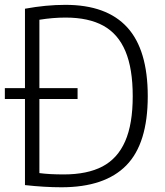

<svg xmlns="http://www.w3.org/2000/svg" viewBox="-20 -767 680 792"><path d="M589.5 -370Q589.5 -175 501 -84.8Q412.5 5.5 233.5 5.5Q164.5 5.5 83 -3.5V-358.5H0V-403.5H83V-731Q169.5 -747 250 -747Q420 -747 504.8 -654.2Q589.5 -561.5 589.5 -370ZM527.5 -370Q527.5 -484 497.5 -555.5Q467.5 -627 406.5 -660.8Q345.5 -694.5 250.5 -694.5Q198 -694.5 142.5 -685.5V-403.5H300V-358.5H142.5V-53Q183.5 -47.5 243 -47.5Q340 -47.5 402.5 -80.2Q465 -113 496.2 -184Q527.5 -255 527.5 -370Z"/></svg>

Font: Encode Sans Semi Condensed Light
Style: Regular
Weight: 300
Width: 4
Designer: Multiple Designers
Foundry: Impallari Type
Version: Version 2.000